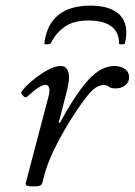

<svg xmlns="http://www.w3.org/2000/svg" viewBox="-20 -651 480 684"><path d="M101 13Q78 13 74 9.5Q70 6 72 0L152 -304Q153 -307 154.5 -314Q156 -321 156 -328Q156 -349 141 -349Q133 -349 117 -339Q101 -329 76 -306Q71 -301 62 -310Q53 -319 57 -325Q69 -342 94.5 -363.5Q120 -385 148 -400.5Q176 -416 196 -416Q226 -416 226 -373Q226 -357 216 -318L189 -214H194Q249 -316 294.5 -366Q340 -416 388 -416Q409 -416 424.5 -405.5Q440 -395 440 -375Q440 -358 426 -347Q412 -336 392 -336Q379 -336 373.5 -339Q368 -342 363.5 -345Q359 -348 350 -348Q324 -348 299 -319Q274 -290 236 -231Q200 -174 172 -116.5Q144 -59 132 -4Q130 6 124 9.5Q118 13 101 13ZM138 -497Q155 -631 303 -631Q363 -631 396.5 -606.5Q430 -582 430 -535Q430 -517 425 -497Q424 -493 414 -493Q404 -493 404 -497Q404 -537 376 -557.5Q348 -578 295 -578Q244 -578 212.5 -557Q181 -536 161 -497Q159 -493 148 -493Q137 -493 138 -497Z"/></svg>

Font: Junicode SmExp
Style: Italic
Weight: 400
Width: 6
Italic angle: -11°
Designer: Peter S. Baker
Version: Version 2.205; ttfautohint (v1.8.4)